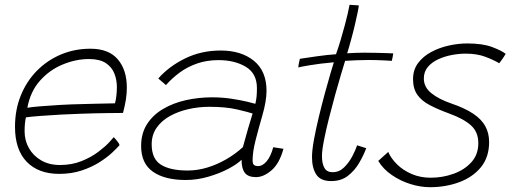

<svg xmlns="http://www.w3.org/2000/svg" viewBox="-20 -738 2127 800"><path d="M478 -133Q468.5 -122 447.5 -102.2Q426.5 -82.5 394.8 -62.2Q363 -42 320.8 -27.8Q278.5 -13.5 226.5 -13.5Q140 -13.5 91.2 -64Q42.5 -114.5 42.5 -209.5Q42.5 -281 66.8 -340.5Q91 -400 134 -443.5Q177 -487 234 -511Q291 -535 357 -535Q433 -535 470.8 -490.8Q508.5 -446.5 508.5 -373Q508.5 -348 504.5 -322.8Q500.5 -297.5 492.5 -267.5Q489 -267.5 471.8 -267.2Q454.5 -267 428.5 -266.8Q402.5 -266.5 372.8 -265.8Q343 -265 314.5 -264Q278.5 -263 233.5 -260.5Q188.5 -258 148.5 -255Q108.5 -252 88 -249Q82.5 -225.5 82.5 -190.5Q82.5 -152.5 100.5 -120.8Q118.5 -89 151.5 -69.8Q184.5 -50.5 229.5 -50.5Q280 -50.5 320.5 -67Q361 -83.5 390.2 -105.8Q419.5 -128 435.8 -146Q452 -164 454 -166.5Q456.5 -164 460.2 -159.8Q464 -155.5 468 -150.5Q472 -145.5 474.8 -141Q477.5 -136.5 478 -133ZM94 -289Q111 -292 146.8 -295Q182.5 -298 230 -300.8Q277.5 -303.5 329 -304.5Q359.5 -305.5 388.2 -306Q417 -306.5 436.8 -307Q456.5 -307.5 459 -307.5Q463 -321 465 -339.5Q467 -358 467 -375.5Q467 -405 456.5 -431.8Q446 -458.5 420.8 -475.2Q395.5 -492 351 -492Q296.5 -492 241.8 -469.5Q187 -447 146.8 -402Q106.5 -357 94 -289Z M753.5 12Q666.5 12 617.2 -22.5Q568 -57 568 -129.5Q568 -182.5 592.8 -221Q617.5 -259.5 659.8 -284.2Q702 -309 755 -320.8Q808 -332.5 864 -332.5Q904.5 -332.5 943 -326.8Q981.5 -321 1009 -314.5Q1036.5 -308 1044 -305.5Q1048 -323 1049.2 -337Q1050.5 -351 1050.5 -371Q1050.5 -432 1004 -459.8Q957.5 -487.5 890.5 -487.5Q842 -487.5 801.5 -473.5Q761 -459.5 728.8 -435.8Q696.5 -412 671.5 -383.5L639.5 -411Q684 -461.5 751.2 -494.5Q818.5 -527.5 899.5 -527.5Q985 -527.5 1037.8 -484.8Q1090.5 -442 1090.5 -359.5Q1090.5 -338 1086 -311.8Q1081.5 -285.5 1073 -256.5Q1058.5 -206.5 1045.5 -156Q1032.5 -105.5 1032.5 -70.5Q1032.5 -55 1038.5 -50.5Q1044.5 -46 1055.5 -46Q1074.5 -46 1091.5 -66.5Q1108.5 -87 1118.5 -124.5L1161 -118Q1144.5 -57 1111.5 -28.5Q1078.5 0 1046.5 0Q1014 0 1000.2 -17.8Q986.5 -35.5 986.5 -72.5Q969.5 -55 932.5 -35.2Q895.5 -15.5 848.5 -1.8Q801.5 12 753.5 12ZM762 -27.5Q803 -27.5 844 -40Q885 -52.5 923 -74.5Q961 -96.5 992 -125Q1004.5 -171 1013.8 -202.8Q1023 -234.5 1032.5 -265Q1016.5 -270.5 968.8 -281.8Q921 -293 852 -293Q808.5 -293 766 -283.5Q723.5 -274 688.5 -254.8Q653.5 -235.5 632.8 -206Q612 -176.5 612 -136.5Q612 -76 650.5 -51.8Q689 -27.5 762 -27.5Z M1506 -120.5Q1495 -91 1476.5 -59.2Q1458 -27.5 1429.8 -5.5Q1401.5 16.5 1360 16.5Q1315.5 16.5 1297.8 -10.8Q1280 -38 1280 -83.5Q1280 -111.5 1288.2 -156.5Q1296.5 -201.5 1308.8 -252.2Q1321 -303 1334 -350.5Q1347 -398 1357.2 -432.8Q1367.5 -467.5 1371 -478.5Q1310.5 -473 1271 -466.2Q1231.5 -459.5 1223 -457Q1223 -460.5 1224 -467.2Q1225 -474 1226.8 -481.2Q1228.5 -488.5 1229.5 -493Q1257.5 -497.5 1300.5 -503.5Q1343.5 -509.5 1380 -512Q1390 -540 1399.5 -571.8Q1409 -603.5 1417 -634Q1423.5 -658 1428.5 -679.8Q1433.5 -701.5 1436.5 -718L1475 -715.5Q1475 -711 1470.8 -689.2Q1466.5 -667.5 1459.2 -636.5Q1452 -605.5 1443 -573Q1439 -558 1434.8 -543.5Q1430.5 -529 1426.5 -516Q1440.5 -517 1462.5 -517.8Q1484.5 -518.5 1498.5 -518.5Q1524.5 -518.5 1550.8 -517.8Q1577 -517 1596 -516.5Q1615 -516 1618.5 -515.5Q1618.5 -512 1616 -500.2Q1613.5 -488.5 1612.5 -484.5Q1607.5 -485 1577.2 -486.5Q1547 -488 1516 -488Q1493.5 -488 1466.8 -487Q1440 -486 1418 -484.5Q1413 -468.5 1401.8 -431Q1390.5 -393.5 1377 -344.8Q1363.5 -296 1350.8 -245.8Q1338 -195.5 1329.8 -153.2Q1321.5 -111 1321.5 -87.5Q1321.5 -57 1331.5 -38.8Q1341.5 -20.5 1366 -20.5Q1393.5 -20.5 1414 -40.8Q1434.5 -61 1448.2 -87.5Q1462 -114 1468 -132.5Q1470 -132 1475.2 -130.2Q1480.5 -128.5 1487 -126.5Q1493.5 -124.5 1498.8 -122.8Q1504 -121 1506 -120.5Z M1771.5 42Q1732.5 42 1690.5 29Q1648.5 16 1612.5 -8.8Q1576.5 -33.5 1556 -67.5Q1561 -72 1566.8 -77.2Q1572.5 -82.5 1578.5 -87.8Q1584.5 -93 1589.5 -97.5Q1594.5 -102 1597.5 -105Q1609.5 -77.5 1634.8 -52.8Q1660 -28 1695.8 -12.8Q1731.5 2.5 1774.5 2.5Q1824 2.5 1869.5 -13.8Q1915 -30 1944 -62Q1973 -94 1973 -141.5Q1973 -188 1942.5 -215.5Q1912 -243 1853 -264.5Q1805 -282 1771 -299.8Q1737 -317.5 1719 -343Q1701 -368.5 1701 -408Q1701 -447 1721.8 -475Q1742.5 -503 1776.5 -521.2Q1810.5 -539.5 1850 -548.2Q1889.5 -557 1927 -557Q1991 -557 2031.2 -541.8Q2071.5 -526.5 2087 -513.5Q2083 -506.5 2077.8 -498.8Q2072.5 -491 2068 -484.8Q2063.5 -478.5 2060 -474.5Q2036.5 -488.5 2002 -501.5Q1967.5 -514.5 1920 -514.5Q1892.5 -514.5 1862.2 -508.8Q1832 -503 1805.5 -490.8Q1779 -478.5 1762.5 -458.8Q1746 -439 1746 -411Q1746 -375 1777.2 -349.8Q1808.5 -324.5 1860 -307Q1917 -287.5 1951.8 -264.2Q1986.5 -241 2002.2 -212Q2018 -183 2018 -146.5Q2018 -83 1983.8 -41.2Q1949.5 0.5 1893.2 21.2Q1837 42 1771.5 42Z"/></svg>

Font: Grandstander Thin Thin
Style: Italic
Weight: 250
Italic angle: -15°
Version: Version 1.200